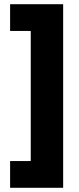

<svg xmlns="http://www.w3.org/2000/svg" viewBox="-20 -769 375 912"><path d="M280 123H28V-4H126V-622H28V-749H280Z"/></svg>

Font: Cairo Play ExtraBold
Style: Regular
Weight: 800
Version: Version 3.119